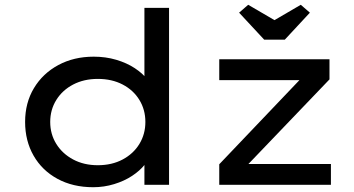

<svg xmlns="http://www.w3.org/2000/svg" viewBox="-20 -773 1480 803"><path d="M370 10Q285 10 220.5 -25Q156 -60 120.5 -122Q85 -184 85 -263Q85 -343 122 -404.5Q159 -466 224 -501Q289 -536 372 -536Q422 -536 466 -523Q510 -510 543.5 -488Q577 -466 595.5 -441Q614 -416 614 -391L584 -389V-740H687V0H584V-136L604 -132Q604 -108 584.5 -83.5Q565 -59 532.5 -37.5Q500 -16 457.5 -3Q415 10 370 10ZM389 -82Q448 -82 493 -106Q538 -130 563 -171Q588 -212 588 -263Q588 -314 563 -355Q538 -396 493 -419.5Q448 -443 389 -443Q331 -443 286 -419.5Q241 -396 215.5 -355Q190 -314 190 -263Q190 -212 215.5 -171Q241 -130 286 -106Q331 -82 389 -82ZM897 0V-86L1242 -448L1252 -438H897V-525H1358V-441L1016 -84L1003 -87H1364V0ZM1085 -607 980 -720 1018 -753 1143 -680H1113L1238 -753L1276 -720L1171 -607Z"/></svg>

Font: Lexend Giga
Style: Regular
Weight: 400
Designer: Bonnie Shaver-Troup, Thomas Jockin
Foundry: Lexend
Version: Version 1.007